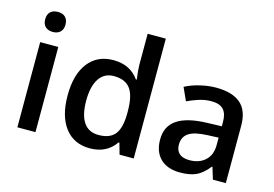

<svg xmlns="http://www.w3.org/2000/svg" viewBox="-99 -963 1680 1176"><g transform="rotate(15 741.0 -375.0)"><path d="M196.8 0H82V-540H196.8ZM75.2 -683.1Q75.2 -713.9 92 -730.5Q108.9 -747.1 140.1 -747.1Q170.4 -747.1 187.3 -730.5Q204.1 -713.9 204.1 -683.1Q204.1 -653.8 187.3 -637Q170.4 -620.1 140.1 -620.1Q108.9 -620.1 92 -637Q75.2 -653.8 75.2 -683.1Z M543 9.8Q441.9 9.8 385.3 -63.5Q328.6 -136.7 328.6 -269Q328.6 -401.9 386 -475.8Q443.4 -549.8 544.9 -549.8Q651.4 -549.8 707 -471.2H712.9Q704.6 -529.3 704.6 -563V-759.8H819.8V0H730L710 -70.8H704.6Q649.4 9.8 543 9.8ZM573.7 -83Q644.5 -83 676.8 -122.8Q709 -162.6 710 -252V-268.1Q710 -370.1 676.8 -413.1Q643.6 -456.1 572.8 -456.1Q512.2 -456.1 479.5 -407Q446.8 -357.9 446.8 -267.1Q446.8 -177.2 478.5 -130.1Q510.3 -83 573.7 -83Z M1321.8 0 1298.8 -75.2H1294.9Q1255.9 -25.9 1216.3 -8.1Q1176.8 9.8 1114.7 9.8Q1035.2 9.8 990.5 -33.2Q945.8 -76.2 945.8 -154.8Q945.8 -238.3 1007.8 -280.8Q1069.8 -323.2 1196.8 -327.1L1290 -330.1V-358.9Q1290 -410.6 1265.9 -436.3Q1241.7 -461.9 1190.9 -461.9Q1149.4 -461.9 1111.3 -449.7Q1073.2 -437.5 1038.1 -420.9L1001 -502.9Q1044.9 -525.9 1097.2 -537.8Q1149.4 -549.8 1195.8 -549.8Q1298.8 -549.8 1351.3 -504.9Q1403.8 -460 1403.8 -363.8V0ZM1150.9 -78.1Q1213.4 -78.1 1251.2 -113Q1289.1 -147.9 1289.1 -210.9V-257.8L1219.7 -254.9Q1138.7 -252 1101.8 -227.8Q1064.9 -203.6 1064.9 -153.8Q1064.9 -117.7 1086.4 -97.9Q1107.9 -78.1 1150.9 -78.1Z"/></g></svg>

Font: f2_4961           
Style: Regular
Weight: 600
Foundry: Ascender Corporation
Version: Version 1.10